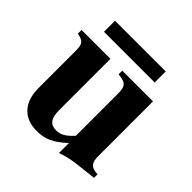

<svg xmlns="http://www.w3.org/2000/svg" viewBox="-164 -735 884 884"><g transform="rotate(45 278.0 -293.0)"><path d="M425 -528V-600H95V-528ZM538 -20V-43C494 -45 481 -61 481 -105V-461H281V-437C331 -433 342 -419 342 -374V-98C311 -64 289 -51 260 -51C224 -51 204 -71 204 -127V-461H16V-437C57 -429 65 -418 65 -372V-131C65 -38 115 14 198 14C253 14 291 -3 343 -52V13C386 -2 410 -6 475 -13Z"/></g></svg>

Font: XITS
Style: Bold
Weight: 700
Designer: MicroPress Inc., with final additions and corrections provided by Coen Hoffman, Elsevier (retired)
Version: Version 1.107